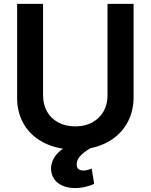

<svg xmlns="http://www.w3.org/2000/svg" viewBox="-20 -747 763 973"><path d="M524.9 -727.3H657V-252.1Q656.6 -186.8 629.8 -133.5Q603 -80.3 554 -44.9Q505 -9.6 438.6 3.9Q405.2 23.4 386.9 43.3Q368.6 63.2 368.6 86.6Q368.6 101.9 377 109.4Q385.3 116.8 403.4 117.2Q415.1 116.8 424.5 114.2Q433.9 111.5 444.6 107.2L457.4 184.7Q442.1 192.8 415 199.4Q387.8 206 360.8 206Q324.2 206 296.7 193.9Q269.2 181.8 253.9 159.3Q238.6 136.7 238.6 105.8Q239 78.8 254.1 53.1Q269.2 27.3 299 6.4Q228 -4.6 175.2 -39.8Q122.5 -74.9 94.5 -129.6Q66.4 -184.3 66.8 -252.1V-727.3H198.2V-263.5Q198.2 -217.7 218 -182.2Q237.9 -146.7 275 -126.6Q312.1 -106.5 361.5 -106.5Q410.5 -106.5 447.4 -126.6Q484.4 -146.7 504.6 -182.2Q524.9 -217.7 524.9 -263.5Z"/></svg>

Font: Riot Sans
Style: Bold
Weight: 600
Designer: Rasmus Andersson
Foundry: rsms
Version: Version 4.001